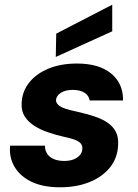

<svg xmlns="http://www.w3.org/2000/svg" viewBox="-20 -784 586 816"><path d="M235 12Q163 12 114 -11.5Q65 -35 41.5 -75.5Q18 -116 23 -165H171Q171 -145 180.5 -130.5Q190 -116 208.5 -108Q227 -100 253 -100Q277 -100 294 -107Q311 -114 320.5 -126Q330 -138 330 -152Q331 -167 321 -176.5Q311 -186 292.5 -192Q274 -198 250 -203Q215 -211 182 -222.5Q149 -234 124 -250.5Q99 -267 84.5 -290Q70 -313 72 -346Q74 -395 104 -433Q134 -471 186.5 -492.5Q239 -514 307 -514Q401 -514 452.5 -471.5Q504 -429 503 -357H361Q358 -378 339 -390Q320 -402 289 -402Q258 -402 238.5 -389.5Q219 -377 218 -358Q218 -347 228.5 -337.5Q239 -328 259.5 -321.5Q280 -315 309 -309Q349 -300 382 -289Q415 -278 438 -262Q461 -246 472.5 -223.5Q484 -201 482 -168Q480 -113 447.5 -72.5Q415 -32 360 -10Q305 12 235 12ZM217 -542 219 -641 457 -764V-651Z"/></svg>

Font: DM Sans 16pt Black
Style: Italic
Weight: 900
Italic angle: -10°
Version: Version 4.004;gftools[0.9.30]